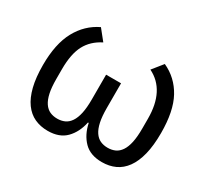

<svg xmlns="http://www.w3.org/2000/svg" viewBox="-113 -703 962 890"><g transform="rotate(30 368.0 -258.0)"><path d="M408 -217Q408 -172 414.5 -142Q421 -112 433.5 -93.5Q446 -75 463.5 -67Q481 -59 503 -59Q525 -59 542.5 -67Q560 -75 572.5 -93.5Q585 -112 591.5 -142Q598 -172 598 -217V-269Q598 -421 494 -472L539 -528Q609 -496 646.5 -427.5Q684 -359 684 -242Q684 -175 672 -127Q660 -79 637.5 -48Q615 -17 583.5 -2.5Q552 12 513 12Q451 12 416.5 -23Q382 -58 370 -115H366Q354 -58 319.5 -23Q285 12 223 12Q184 12 152.5 -2.5Q121 -17 98.5 -48Q76 -79 64 -127Q52 -175 52 -242Q52 -355 90 -425Q128 -495 197 -528L242 -472Q188 -445 163 -397.5Q138 -350 138 -269V-217Q138 -172 144.5 -142Q151 -112 163.5 -93.5Q176 -75 193.5 -67Q211 -59 233 -59Q255 -59 272.5 -67Q290 -75 302.5 -93.5Q315 -112 321.5 -142Q328 -172 328 -217V-349H408Z"/></g></svg>

Font: IBM Plex Sans
Style: Regular
Weight: 400
Designer: Mike Abbink, Paul van der Laan, Pieter van Rosmalen
Foundry: Bold Monday
Version: Version 3.005